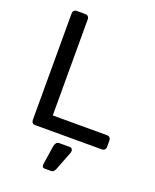

<svg xmlns="http://www.w3.org/2000/svg" viewBox="-165 -794 894 1106"><g transform="rotate(20 281.5 -241.5)"><path d="M110 0Q99 0 93 -6.5Q87 -13 87 -23V-677Q87 -687 93 -693.5Q99 -700 110 -700H163Q173 -700 179.5 -693.5Q186 -687 186 -677V-87H518Q529 -87 535.5 -80.5Q542 -74 542 -63V-23Q542 -13 535.5 -6.5Q529 0 518 0ZM247 217Q238 217 234 211Q230 205 231 196L249 79Q251 67 257.5 58.5Q264 50 277 50H342Q349 50 353.5 55.5Q358 61 358 67Q358 75 355 83L312 194Q308 204 302 210.5Q296 217 283 217Z"/></g></svg>

Font: Rubik Light
Style: Regular
Weight: 400
Version: Version 2.101